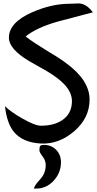

<svg xmlns="http://www.w3.org/2000/svg" viewBox="-20 -793 566 1121"><path d="M130 -580Q169 -549 246 -502Q330 -452 364 -426Q503 -325 503 -212Q503 -104 413.5 -27Q324 50 219 45Q109 39 58 -27Q20 -76 9 -173Q41 -141 109 -102Q184 -59 219 -59Q296 -59 344 -92Q400 -130 400 -203Q400 -254 354 -302Q320 -338 253 -378Q201 -407 149 -437Q32 -507 32 -573Q32 -662 169 -722Q282 -771 385 -771Q394 -771 412 -772Q430 -773 438 -773Q484 -773 522 -721Q419 -694 317 -667Q191 -631 130 -580ZM178 308Q180 291 213.5 255Q247 219 247 171Q247 144 228.5 120Q210 96 210 85Q210 66 214.5 59.5Q219 53 237 53Q280 53 308 82Q336 111 336 154Q336 217 292 263.5Q248 310 186 308Z"/></svg>

Font: Wortlaut AH
Style: SemiBold
Weight: 600
Designer: Andreas Höfeld
Foundry: Fontgrube AH
Version: Version 2.59